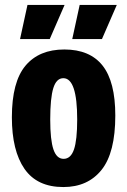

<svg xmlns="http://www.w3.org/2000/svg" viewBox="-20 -742 514 776"><path d="M236 14Q130 14 79 -59.5Q28 -133 28 -268Q28 -411 83 -476.5Q138 -542 240 -542Q343 -542 394.5 -477Q446 -412 446 -275Q446 -125 390.5 -55.5Q335 14 236 14ZM237 -100Q266 -100 279 -138Q292 -176 292 -259Q292 -426 236 -426Q208 -426 195.5 -386Q183 -346 183 -259Q183 -176 196 -138Q209 -100 237 -100ZM181 -584H61L91 -722H241ZM392 -584H272L302 -722H452Z"/></svg>

Font: Bricolage Grotesque 12pt Condensed ExtraBold
Style: Regular
Weight: 800
Width: 3
Designer: Mathieu Triay
Foundry: Atelier Triay
Version: Version 1.001; ttfautohint (v1.8.4.7-5d5b);gftools[0.9.33.de